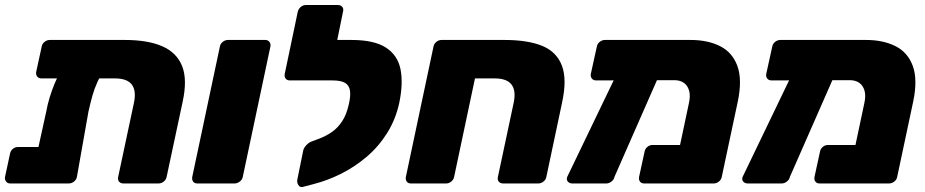

<svg xmlns="http://www.w3.org/2000/svg" viewBox="-24 -730 3682 764"><path d="M141 -418Q130 -418 124 -425.5Q118 -433 120 -444L142 -545Q144 -556 153.5 -563.5Q163 -571 174 -571H472Q564 -571 621.5 -546Q679 -521 700.5 -467.5Q722 -414 703 -326L639 -26Q637 -15 627.5 -7.5Q618 0 607 0H467Q456 0 450 -7Q444 -14 446 -25L509 -321Q519 -369 500.5 -393.5Q482 -418 433 -418ZM297 -495H350Q382 -495 391 -483Q400 -471 392 -458Q376 -431 364 -404.5Q352 -378 344 -350Q336 -322 328 -286L282 -26Q280 -15 270.5 -7.5Q261 0 250 0H16Q6 0 0 -8Q-6 -16 -4 -26L16 -119Q18 -130 27 -137.5Q36 -145 47 -145H129L160 -286Q165 -314 173.5 -342Q182 -370 194 -399Q206 -428 223 -458Q232 -473 248.5 -484Q265 -495 297 -495Z M761 0Q750 0 744.5 -7.5Q739 -15 741 -26L851 -545Q853 -556 862.5 -563.5Q872 -571 883 -571H1032Q1042 -571 1048 -563.5Q1054 -556 1052 -545L942 -26Q940 -15 930 -7.5Q920 0 910 0Z M1180 14Q1169 16 1163 6Q1157 -4 1159 -15L1183 -133Q1186 -143 1195.5 -153Q1205 -163 1216 -167L1248 -179Q1274 -189 1297 -205Q1320 -221 1337.5 -247.5Q1355 -274 1364 -315Q1372 -349 1368.5 -370Q1365 -391 1348.5 -400.5Q1332 -410 1299 -410H1279Q1269 -410 1262.5 -417.5Q1256 -425 1258 -436L1282 -547Q1284 -557 1293.5 -564Q1303 -571 1313 -571H1375Q1464 -571 1511 -541Q1558 -511 1569.5 -455.5Q1581 -400 1565 -322Q1551 -256 1517 -201.5Q1483 -147 1435.5 -106.5Q1388 -66 1333 -38.5Q1278 -11 1222 3ZM1319 -410H1129Q1118 -410 1112.5 -417.5Q1107 -425 1109 -436L1161 -684Q1164 -695 1173 -702.5Q1182 -710 1193 -710H1321Q1332 -710 1338 -702.5Q1344 -695 1341 -684L1318 -571H1355Z M1611 0Q1600 0 1594.5 -7.5Q1589 -15 1591 -26L1701 -545Q1703 -556 1712.5 -563.5Q1722 -571 1733 -571H1983Q2076 -571 2133.5 -547.5Q2191 -524 2212 -468.5Q2233 -413 2212 -319L2150 -26Q2148 -15 2138.5 -7.5Q2129 0 2118 0H1978Q1967 0 1961 -7Q1955 -14 1957 -25L2020 -321Q2030 -369 2011.5 -393.5Q1993 -418 1944 -418H1866L1783 -26Q1781 -15 1771.5 -7.5Q1762 0 1752 0Z M2659 -411 2348 -410Q2337 -410 2331 -417.5Q2325 -425 2327 -436L2351 -545Q2353 -556 2362.5 -563.5Q2372 -571 2383 -571H2724Q2792 -571 2841 -546.5Q2890 -522 2910 -468Q2930 -414 2912 -327L2848 -26Q2846 -15 2836.5 -7.5Q2827 0 2816 0H2539Q2528 0 2522.5 -7.5Q2517 -15 2519 -26L2541 -127Q2543 -138 2552 -145.5Q2561 -153 2572 -153H2682L2717 -318Q2724 -349 2718 -369.5Q2712 -390 2697 -400.5Q2682 -411 2659 -411ZM2253 0Q2242 0 2235.5 -7.5Q2229 -15 2233 -26L2438 -452Q2443 -463 2451.5 -470.5Q2460 -478 2470 -478L2588 -477Q2598 -477 2604.5 -467Q2611 -457 2606 -447L2421 -26Q2419 -15 2409 -7.5Q2399 0 2389 0Z M3357 -411 3046 -410Q3035 -410 3029 -417.5Q3023 -425 3025 -436L3049 -545Q3051 -556 3060.5 -563.5Q3070 -571 3081 -571H3422Q3490 -571 3539 -546.5Q3588 -522 3608 -468Q3628 -414 3610 -327L3546 -26Q3544 -15 3534.5 -7.5Q3525 0 3514 0H3237Q3226 0 3220.5 -7.5Q3215 -15 3217 -26L3239 -127Q3241 -138 3250 -145.5Q3259 -153 3270 -153H3380L3415 -318Q3422 -349 3416 -369.5Q3410 -390 3395 -400.5Q3380 -411 3357 -411ZM2951 0Q2940 0 2933.5 -7.5Q2927 -15 2931 -26L3136 -452Q3141 -463 3149.5 -470.5Q3158 -478 3168 -478L3286 -477Q3296 -477 3302.5 -467Q3309 -457 3304 -447L3119 -26Q3117 -15 3107 -7.5Q3097 0 3087 0Z"/></svg>

Font: Rubik ExtraBold
Style: Italic
Weight: 800
Italic angle: -12°
Designer: Hubert and Fischer
Foundry: Hubert and Fischer
Version: Version 2.300;gftools[0.9.30]